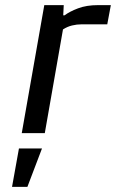

<svg xmlns="http://www.w3.org/2000/svg" viewBox="-20 -520 453 750"><path d="M65 0 153 -500H229L227 -460H232Q252 -475 285 -487.5Q318 -500 363 -500H413L399 -425H299Q280 -425 261.5 -420.5Q243 -416 226 -405L155 0ZM27 210 54 60H144L87 210Z"/></svg>

Font: Cuprum
Style: Italic
Weight: 400
Italic angle: -10°
Designer: Jovanny Lemonad
Foundry: Jovanny Lemonad
Version: Version 3.000